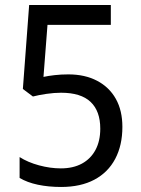

<svg xmlns="http://www.w3.org/2000/svg" viewBox="-20 -734 560 764"><path d="M252 -438Q318 -438 366.5 -412.5Q415 -387 441 -340.5Q467 -294 467 -229Q467 -156 438.5 -102Q410 -48 355.5 -19Q301 10 223 10Q173 10 130.5 1Q88 -8 58 -26V-109Q91 -88 135.5 -76Q180 -64 222 -64Q271 -64 306 -83Q341 -102 360 -137.5Q379 -173 379 -222Q379 -292 340.5 -328.5Q302 -365 223 -365Q196 -365 165 -360.5Q134 -356 111 -350L71 -380L96 -714H421V-635H169L153 -428Q171 -432 197 -435Q223 -438 252 -438Z"/></svg>

Font: Noto Sans SemiCondensed
Style: Regular
Weight: 400
Width: 4
Version: Version 2.013